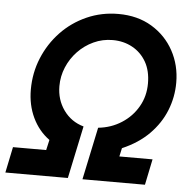

<svg xmlns="http://www.w3.org/2000/svg" viewBox="-71 -729 758 778"><g transform="rotate(5 308.0 -340.0)"><path d="M-20.9 0 0.9 -105.1H135.9L145.4 -147Q101.2 -179.1 76.9 -230.3Q52.6 -281.5 52.6 -343.9Q52.6 -411.9 77.6 -472.6Q102.6 -533.3 147.1 -580.1Q191.6 -626.8 251.5 -653.4Q311.3 -680 380 -680Q457.9 -680 515.8 -645.2Q573.6 -610.4 605.4 -552Q637.2 -493.7 637.2 -422.7Q637.2 -364.2 615.6 -310Q594 -255.8 550.6 -211.8Q507.2 -167.8 441.1 -139.4L433.6 -105.1H568.6L546.9 0H292.7L337.8 -213.5Q390.1 -218.8 432.4 -245.9Q474.6 -272.9 498.9 -315.4Q523.3 -357.8 523.3 -409.7Q523.3 -461.4 502.5 -497.5Q481.7 -533.6 445.9 -553.1Q410.2 -572.6 366.1 -572.6Q324.7 -572.6 288.4 -555.7Q252.1 -538.9 224.7 -510.1Q197.3 -481.3 182 -444.7Q166.7 -408 166.7 -368.2Q166.7 -312.7 197 -270.4Q227.3 -228 278.4 -213.5L233.3 0Z"/></g></svg>

Font: Atkinson Hyperlegible Mono ExtraLight
Style: Italic
Weight: 200
Italic angle: -12°
Monospace: yes
Designer: Elliott Scott, Megan Eiswerth, Linus Boman, Theodore Petrosky, Letters from Sweden
Foundry: Applied Design Works, Letters from Sweden
Version: Version 2.001